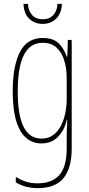

<svg xmlns="http://www.w3.org/2000/svg" viewBox="-20 -734 462 996"><path d="M202 -537Q258 -537 286.5 -507Q315 -477 326 -440H329L332 -527H352V35Q352 138 309.5 190Q267 242 175 242Q112 242 62 212V184Q89 200 115 208.5Q141 217 175 217Q250 217 288 174Q326 131 326 35V-12Q326 -35 326.5 -57.5Q327 -80 329 -111H326Q315 -60 281.5 -25Q248 10 195 10Q124 10 85 -56.5Q46 -123 46 -262Q46 -390 83 -463.5Q120 -537 202 -537ZM202 -512Q155 -512 126 -480.5Q97 -449 84.5 -393Q72 -337 72 -262Q72 -135 103 -75Q134 -15 195 -15Q231 -15 256 -33.5Q281 -52 296.5 -82.5Q312 -113 319 -149Q326 -185 326 -221V-329Q326 -378 313.5 -419.5Q301 -461 274 -486.5Q247 -512 202 -512ZM301 -714Q300 -667 272.5 -638.5Q245 -610 201 -610Q161 -610 132.5 -636Q104 -662 102 -714H125Q127 -677 147 -655.5Q167 -634 202 -634Q237 -634 257 -656.5Q277 -679 278 -714Z"/></svg>

Font: Noto Sans Thai Looped ExtraCondensed Thin
Style: Regular
Weight: 100
Width: 2
Designer: Sasikarn Vongin, Ben Mitchell
Foundry: The Fontpad Ltd
Version: Version 1.001; ttfautohint (v1.8.4.7-5d5b)